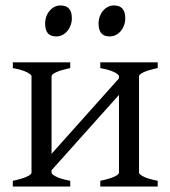

<svg xmlns="http://www.w3.org/2000/svg" viewBox="-20 -682 623 702"><path d="M346.7 0V-21Q379.9 -27.8 397.5 -35.9Q415 -43.9 415 -50.8V-335L168.5 -59.6V-50.8Q168.5 -44.9 184.8 -36.4Q201.2 -27.8 236.8 -21V0H26.9V-21Q60.1 -27.8 77.6 -35.9Q95.2 -43.9 95.2 -50.8V-403.3Q95.2 -409.2 78.9 -417.7Q62.5 -426.3 26.9 -433.1V-454.1H236.8V-433.1Q203.6 -426.3 186 -418.2Q168.5 -410.2 168.5 -403.3V-119.6L415 -395.5V-403.3Q415 -409.2 398.7 -417.7Q382.3 -426.3 346.7 -433.1V-454.1H556.6V-433.1Q523.4 -426.3 505.9 -418.2Q488.3 -410.2 488.3 -403.3V-50.8Q488.3 -44.9 504.6 -36.4Q521 -27.8 556.6 -21V0ZM438 -615.7Q438 -602.1 433.6 -589.8Q429.2 -577.6 421.6 -568.6Q414.1 -559.6 403.8 -554.2Q393.6 -548.8 381.3 -548.8Q359.4 -548.8 349.9 -561Q340.3 -573.2 340.3 -595.7Q340.3 -609.4 344.7 -621.6Q349.1 -633.8 356.9 -642.8Q364.7 -651.9 374.8 -657Q384.8 -662.1 396.5 -662.1Q438 -662.1 438 -615.7ZM242.7 -615.7Q242.7 -602.1 238.3 -589.8Q233.9 -577.6 226.3 -568.6Q218.8 -559.6 208.5 -554.2Q198.2 -548.8 186 -548.8Q164.1 -548.8 154.5 -561Q145 -573.2 145 -595.7Q145 -609.4 149.4 -621.6Q153.8 -633.8 161.6 -642.8Q169.4 -651.9 179.4 -657Q189.5 -662.1 201.2 -662.1Q242.7 -662.1 242.7 -615.7Z"/></svg>

Font: Gentium Unicode
Style: Regular
Weight: 400
Version: Version 1.009